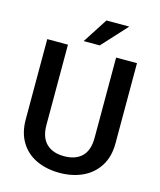

<svg xmlns="http://www.w3.org/2000/svg" viewBox="-131 -994 915 1098"><g transform="rotate(15 326.0 -445.5)"><path d="M265.6 -753.9 360.8 -901.4H496.1L360.8 -753.9ZM469.2 -710.9H592.8V-235.8Q592.8 -157.2 557.9 -101.8Q522.9 -46.4 462.6 -18.3Q402.3 9.8 326.7 9.8Q249.5 9.8 189.5 -18.1Q129.4 -45.9 95.5 -101.3Q61.5 -156.7 61.5 -235.8V-710.9H184.1V-235.8Q184.1 -162.1 221.9 -125.5Q259.8 -88.9 326.7 -88.9Q394.5 -88.9 431.9 -125.2Q469.2 -161.6 469.2 -235.8Z"/></g></svg>

Font: Mardoto Medium
Style: Regular
Weight: 500
Designer: Christian Robertson, Vahan Hovhannisyan
Foundry: Google
Version: Version 1.000